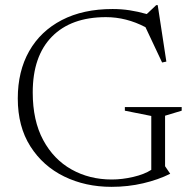

<svg xmlns="http://www.w3.org/2000/svg" viewBox="-20 -715 753 745"><path d="M620.5 -70 640 -41.5V-40.5Q594 -17.5 535.5 -3.8Q477 10 412.5 10Q311.5 10 229 -30.2Q146.5 -70.5 97.8 -147.2Q49 -224 49 -333Q49 -438.5 93.2 -516.5Q137.5 -594.5 220 -637.2Q302.5 -680 417 -680Q451 -680 482.5 -675.2Q514 -670.5 549.5 -660.5L586 -695H592L625.5 -476L609 -472.5L544.5 -609.5Q470 -648.5 391 -648.5Q256 -648.5 181.5 -572.8Q107 -497 107 -356.5Q107 -247 147.5 -171.8Q188 -96.5 257.5 -57.5Q327 -18.5 413.5 -18.5Q454 -18.5 497 -28.5Q540 -38.5 567 -56V-265L464.5 -285.5V-299.5H685V-285.5L620.5 -266Z"/></svg>

Font: Newsreader Text Light
Style: Regular
Weight: 300
Designer: Hugues Gentile
Foundry: Production Type
Version: Version 1.001